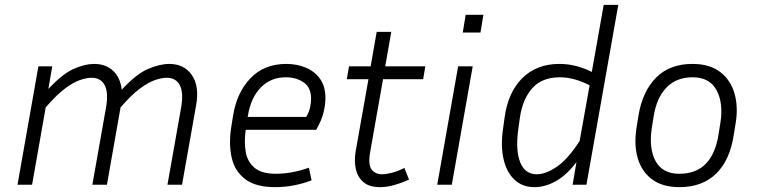

<svg xmlns="http://www.w3.org/2000/svg" viewBox="-20 -760 3114 790"><path d="M357 -440Q336 -440 308.5 -430.5Q281 -421 246.5 -395Q212 -369 168 -318L112 0H52L138 -487H195L179 -394Q238 -457 284 -477Q330 -497 367 -497Q415 -497 445 -469Q475 -441 481 -391Q541 -456 589.5 -476.5Q638 -497 676 -497Q738 -497 769.5 -451Q801 -405 787 -327L729 0H669L725 -316Q736 -378 720 -409Q704 -440 666 -440Q645 -440 617.5 -430.5Q590 -421 555 -395Q520 -369 476 -318L420 0H360L416 -316Q427 -378 411 -409Q395 -440 357 -440Z M1262 -18Q1189 10 1112 10Q1031 10 988 -23.5Q945 -57 933 -112.5Q921 -168 931 -234L939 -284Q954 -379 1010.5 -438Q1067 -497 1158 -497Q1201 -497 1237.5 -482Q1274 -467 1296.5 -436Q1319 -405 1319 -357Q1319 -331 1311.5 -298.5Q1304 -266 1281 -226H991Q984 -177 991 -135.5Q998 -94 1027.5 -69.5Q1057 -45 1115 -45Q1181 -45 1251 -70ZM1000 -284 999 -279H1240Q1252 -299 1256 -318.5Q1260 -338 1260 -354Q1260 -400 1229.5 -421Q1199 -442 1156 -442Q1094 -442 1053 -400Q1012 -358 1000 -284Z M1663 -21Q1632 -7 1602 1.5Q1572 10 1543 10Q1499 10 1475 -11Q1451 -32 1444 -65Q1437 -98 1443 -135L1496 -434H1407L1416 -487H1505L1530 -629H1590L1565 -487H1730L1721 -434H1556L1503 -134Q1494 -83 1509 -63Q1524 -43 1552 -43Q1569 -43 1592.5 -49Q1616 -55 1644 -69Z M1957 -626H1884L1896 -699H1969ZM1839 0H1779L1865 -487H1925Z M2336 0 2352 -93Q2311 -39 2267 -14.5Q2223 10 2179 10Q2129 10 2096.5 -21Q2064 -52 2052 -105Q2040 -158 2049 -224L2056 -275Q2070 -380 2129 -438.5Q2188 -497 2282 -497Q2317 -497 2350 -488.5Q2383 -480 2415 -464L2464 -740H2524L2393 0ZM2112 -224Q2101 -141 2120.5 -92Q2140 -43 2189 -43Q2225 -43 2270.5 -73.5Q2316 -104 2365 -180L2406 -409Q2342 -442 2284 -442Q2210 -442 2170 -397Q2130 -352 2119 -275Z M3007 -254 2999 -204Q2983 -100 2926 -45Q2869 10 2776 10Q2706 10 2663 -22Q2620 -54 2604 -109Q2588 -164 2599 -234L2607 -284Q2623 -383 2679 -440Q2735 -497 2829 -497Q2900 -497 2943 -464Q2986 -431 3002 -376Q3018 -321 3007 -254ZM2944 -254Q2957 -335 2928.5 -388.5Q2900 -442 2830 -442Q2763 -442 2722.5 -400Q2682 -358 2670 -284L2662 -234Q2649 -149 2677.5 -97Q2706 -45 2775 -45Q2910 -45 2936 -204Z"/></svg>

Font: Inria Sans Light
Style: Italic
Weight: 300
Italic angle: -10°
Designer: Black Foundry Team
Foundry: Black Foundry
Version: Version 1.2; ttfautohint (v1.8.3)